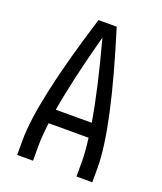

<svg xmlns="http://www.w3.org/2000/svg" viewBox="-136 -824 772 913"><g transform="rotate(20 250.0 -367.5)"><path d="M60 0V-74Q60 -273 204 -735H296Q440 -273 440 -74V0H360V-74Q360 -124 351 -193H149Q140 -124 140 -74V0ZM159 -265H341Q314 -426 250 -663Q186 -426 159 -265Z"/></g></svg>

Font: Iosevka SS08
Style: Regular
Weight: 400
Monospace: yes
Designer: Belleve Invis
Foundry: Belleve Invis
Version: 2.1.0; ttfautohint (v1.8.2)